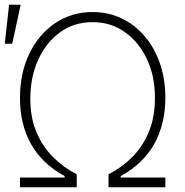

<svg xmlns="http://www.w3.org/2000/svg" viewBox="-47 -788 778 808"><path d="M37.1 0V-41H225.1V-46.9Q130.4 -98.6 83.7 -181.4Q37.1 -264.2 37.1 -376Q37.1 -481 76.7 -562.5Q116.2 -644 185.3 -690.7Q254.4 -737.3 342.8 -737.3Q408.7 -737.3 464.6 -710.7Q520.5 -684.1 562 -635.3Q603.5 -586.4 626.2 -520.5Q648.9 -454.6 648.9 -376Q648.4 -264.6 601.8 -181.6Q555.2 -98.6 460.9 -46.9V-41H648.9V0H409.7V-54.7Q464.4 -82 508.5 -126Q552.7 -169.9 578.9 -231.9Q605 -293.9 605 -375.5Q605.5 -464.8 572.3 -537.1Q539.1 -609.4 479.7 -652.1Q420.4 -694.8 342.8 -694.8Q264.6 -694.8 205.8 -652.1Q147 -609.4 114 -537.1Q81.1 -464.8 80.6 -375.5Q80.1 -294.4 106.2 -232.4Q132.3 -170.4 177 -126.2Q221.7 -82 275.9 -54.7V0ZM-26.9 -604 -8.8 -768.1H40L4.4 -604Z"/></svg>

Font: Inter Tight ExtraLight
Style: Regular
Weight: 250
Designer: Rasmus Andersson
Foundry: rsms
Version: Version 3.004